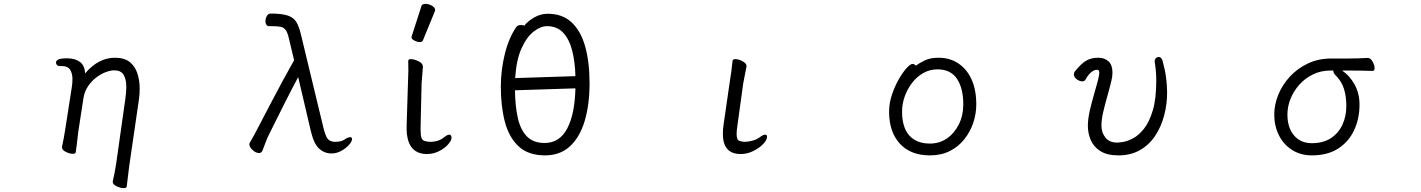

<svg xmlns="http://www.w3.org/2000/svg" viewBox="-20 -784 7334 991"><path d="M634 179Q633 187 618 187Q602 187 582 177.5Q562 168 562 155V152Q566 135 570.5 112.5Q575 90 579 65L627 -274Q629 -291 630.5 -306Q632 -321 632 -334Q632 -375 618 -398Q604 -421 569 -421Q551 -421 526.5 -412Q502 -403 478 -385Q454 -367 435.5 -340.5Q417 -314 411 -279L384 -104Q383 -95 380.5 -74Q378 -53 375.5 -31.5Q373 -10 371 1Q370 10 356 10Q340 10 320 0Q300 -10 300 -23V-26Q304 -44 309 -71Q314 -98 316 -112L350 -330Q352 -342 353 -353Q354 -364 354 -374Q354 -405 342 -424Q330 -443 299 -443H289Q279 -443 274 -448.5Q269 -454 269 -461Q269 -471 281 -477Q293 -483 327 -483Q368 -483 393 -464Q418 -445 419 -405Q488 -486 573 -486Q622 -486 649.5 -464Q677 -442 689 -405.5Q701 -369 701 -327Q701 -313 700 -298.5Q699 -284 697 -270L647 73Z M1712 -52Q1723 -52 1736 -54.5Q1749 -57 1757 -63Q1776 -76 1787 -76Q1797 -76 1797 -66Q1797 -54 1781.5 -36.5Q1766 -19 1742 -5.5Q1718 8 1691 8Q1654 8 1627 -17Q1600 -42 1585 -105L1519 -386Q1490 -332 1453 -259Q1416 -186 1372 -97Q1359 -72 1350.5 -48Q1342 -24 1335 -7Q1329 6 1317 6Q1301 6 1284 -9.5Q1267 -25 1267 -39Q1267 -43 1269 -47Q1280 -65 1291.5 -86.5Q1303 -108 1316 -133Q1348 -194 1380 -255.5Q1412 -317 1442.5 -373Q1473 -429 1498 -473L1471 -586Q1464 -617 1454 -630Q1444 -643 1427 -646Q1410 -649 1380 -649H1369Q1359 -649 1354.5 -656.5Q1350 -664 1350 -674Q1350 -688 1357 -701Q1364 -714 1377 -714Q1436 -714 1466 -703.5Q1496 -693 1509.5 -670.5Q1523 -648 1532 -611L1650 -122Q1660 -83 1670.5 -68.5Q1681 -54 1706 -52Z M2155 -752Q2158 -764 2175.5 -764Q2193 -764 2209.5 -754.5Q2226 -745 2226 -732Q2226 -729 2225 -727L2163 -576Q2160 -567 2146.5 -567Q2133 -567 2118.5 -575Q2104 -583 2104 -589.5Q2104 -596 2105 -597ZM2086 -364Q2089 -419 2087 -470Q2088 -479 2099.5 -479Q2111 -479 2126 -474Q2160 -462 2162 -444L2163 -441L2156 -353L2151 -135Q2150 -109 2152.5 -85.5Q2155 -62 2170 -57Q2185 -52 2200 -52Q2244 -52 2273 -76Q2289 -89 2299 -89Q2309 -89 2310.5 -75Q2312 -61 2294 -40Q2276 -19 2246.5 -4Q2217 11 2184 11Q2092 11 2080 -93Q2078 -117 2079 -143Z M2686 -651Q2703 -674 2736.5 -693.5Q2770 -713 2807 -713Q2883 -713 2930.5 -668.5Q2978 -624 3000.5 -543.5Q3023 -463 3023 -354Q3023 -246 2998.5 -162Q2974 -78 2923 -30Q2872 18 2793 18Q2707 18 2657 -28.5Q2607 -75 2586 -155Q2565 -235 2565 -337Q2565 -423 2586 -507Q2607 -591 2646 -646Q2650 -651 2656 -653Q2662 -655 2669 -655Q2681 -655 2686 -651ZM2950 -391Q2948 -466 2933 -524Q2918 -582 2886.5 -615.5Q2855 -649 2803 -649Q2771 -649 2735 -621.5Q2699 -594 2672 -535Q2645 -476 2639 -381ZM2638 -318Q2639 -235 2653 -174Q2667 -113 2700 -79.5Q2733 -46 2791 -46Q2868 -46 2907.5 -120.5Q2947 -195 2950 -328Z M3747 -364Q3751 -387 3755 -417Q3759 -447 3761 -470Q3763 -479 3775 -479Q3786 -479 3799.5 -474Q3813 -469 3823 -461Q3833 -453 3833 -444V-441L3816 -353L3786 -135Q3784 -122 3783 -111.5Q3782 -101 3782 -93Q3782 -62 3796.5 -57Q3811 -52 3824 -52Q3842 -52 3864 -58Q3886 -64 3902 -76Q3919 -89 3929 -89Q3939 -89 3939 -78Q3939 -61 3918.5 -40Q3898 -19 3867 -4Q3836 11 3803 11Q3711 11 3711 -93Q3711 -104 3712 -117Q3713 -130 3715 -143Z M4707 -445Q4727 -460 4755 -473Q4783 -486 4825 -486Q4882 -486 4926 -457Q4970 -428 4994.5 -374.5Q5019 -321 5019 -245Q5019 -197 5003.5 -150.5Q4988 -104 4957.5 -65.5Q4927 -27 4882.5 -4.5Q4838 18 4780 18Q4680 18 4624.5 -42.5Q4569 -103 4569 -207Q4569 -251 4583.5 -294.5Q4598 -338 4618.5 -374Q4639 -410 4659 -432Q4679 -454 4690 -454Q4700 -454 4707 -445ZM4780 -43Q4829 -43 4867.5 -69.5Q4906 -96 4929 -142Q4952 -188 4952 -245Q4952 -328 4919.5 -377Q4887 -426 4819 -426Q4779 -426 4745.5 -407Q4712 -388 4687.5 -356Q4663 -324 4649.5 -285.5Q4636 -247 4636 -208Q4636 -126 4673.5 -84.5Q4711 -43 4780 -43Z M5940 -468Q5940 -478 5946.5 -484Q5953 -490 5960 -490Q5974 -490 5980 -472Q5993 -426 5998.5 -385Q6004 -344 6004 -306Q6004 -245 5988.5 -187Q5973 -129 5942 -82.5Q5911 -36 5863.5 -9Q5816 18 5753 18Q5694 18 5659 -4.5Q5624 -27 5609.5 -62Q5595 -97 5595 -134Q5595 -170 5605 -213.5Q5615 -257 5627.5 -299.5Q5640 -342 5648 -373Q5654 -399 5654 -409Q5654 -424 5642 -424Q5628 -424 5612 -411Q5596 -398 5582 -372Q5577 -364 5566 -364Q5553 -364 5538 -374.5Q5523 -385 5523 -400Q5523 -410 5530 -418Q5559 -454 5585 -470Q5611 -486 5648 -486Q5682 -486 5702 -467Q5722 -448 5722 -409Q5722 -389 5716 -365Q5707 -328 5695 -286Q5683 -244 5674 -205Q5665 -166 5665 -135Q5665 -100 5685.5 -74Q5706 -48 5747 -48Q5755 -48 5777.5 -51.5Q5800 -55 5829 -70.5Q5858 -86 5885 -120Q5912 -154 5930 -214Q5948 -274 5948 -368Q5948 -392 5946 -416.5Q5944 -441 5940 -464Z M7040 -485Q7054 -485 7064.5 -466Q7075 -447 7075 -432Q7075 -418 7064 -418Q7031 -419 7002 -419.5Q6973 -420 6938 -420H6907Q6945 -395 6971 -349Q6997 -303 6997 -244Q6997 -171 6969 -111.5Q6941 -52 6886.5 -17Q6832 18 6752 18Q6693 18 6649 -10Q6605 -38 6581 -86Q6557 -134 6557 -193Q6557 -244 6578 -295.5Q6599 -347 6638 -389Q6677 -431 6731 -456.5Q6785 -482 6852 -482H6934Q6988 -482 7039 -485ZM6862 -420H6848Q6798 -420 6757 -400Q6716 -380 6686.5 -347Q6657 -314 6641 -274Q6625 -234 6625 -193Q6625 -125 6659 -85Q6693 -45 6751 -45Q6810 -45 6849.5 -71Q6889 -97 6909 -140.5Q6929 -184 6929 -238Q6929 -287 6916.5 -326.5Q6904 -366 6872 -397Q6866 -403 6864 -408Q6862 -413 6862 -417Z"/></svg>

Font: Moon Stars Kai T
Style: Regular
Weight: 400
Designer: GuiWonder
Version: Version 1.101